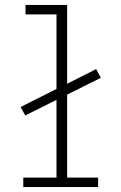

<svg xmlns="http://www.w3.org/2000/svg" viewBox="-20 -755 490 775"><path d="M74 0V-38H208V-352L82 -289L63 -323L208 -396V-697H83V-735H251V-417L368 -476L387 -441L251 -373V-38H376V0Z"/></svg>

Font: Iosevka Etoile Extralight
Style: Regular
Weight: 200
Designer: Belleve Invis
Foundry: Belleve Invis
Version: Version 22.1.2; ttfautohint (v1.8.4)